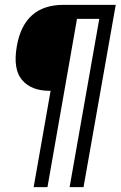

<svg xmlns="http://www.w3.org/2000/svg" viewBox="-20 -695 498 793"><path d="M119 78 189 -320H184Q109 -320 71 -364.8Q33 -409.5 49.5 -504.5Q79.5 -675 242.5 -675H458L325 78H267.5L390 -617H298L176 78Z"/></svg>

Font: Anybody
Style: Italic
Weight: 400
Italic angle: -10°
Designer: Tyler Finck
Foundry: Etcetera Type Company
Version: Version 1.010; ttfautohint (v1.8.3) -l 8 -r 50 -G 200 -x 14 